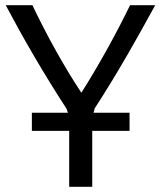

<svg xmlns="http://www.w3.org/2000/svg" viewBox="-20 -717 622 741"><path d="M336 4V-212H480V-282H341C343 -287 344 -293 345 -298C434 -435 509 -569 579 -697H482C427 -584 361 -465 294 -359C224 -465 159 -584 105 -697H2C70 -569 146 -437 237 -297L242 -282H103V-212H247V4Z"/></svg>

Font: Repo
Style: Regular
Weight: 400
Designer: Stefan Peev
Foundry: Context Ltd
Version: Version 0.000